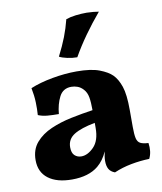

<svg xmlns="http://www.w3.org/2000/svg" viewBox="-82 -787 730 863"><g transform="rotate(-10 283.0 -355.5)"><path d="M373 9Q354 2 346 -12Q338 -26 338 -49Q338 -68 344 -92Q326 -52 298 -29Q254 7 178 7Q109 7 70 -22.5Q31 -52 31 -107Q31 -155 58 -186.5Q85 -218 128.5 -237Q172 -256 223 -266.5Q274 -277 322 -284Q322 -320 318 -343Q314 -366 300 -381Q288 -394 274 -399Q260 -404 246 -404Q208 -404 191 -371Q174 -338 170 -293Q141 -293 118 -295Q95 -297 76 -305Q78 -332 77 -363Q76 -394 69 -429Q112 -447 170 -457.5Q228 -468 281 -468Q347 -468 385 -453.5Q423 -439 442 -420Q462 -400 474.5 -363.5Q487 -327 487 -256V-179Q487 -144 491 -126.5Q495 -109 507.5 -102.5Q520 -96 544 -95Q547 -76 545 -58Q543 -40 535 -24Q494 -23 452 -15Q410 -7 373 9ZM237 -88Q266 -88 294 -116.5Q322 -145 322 -203V-226Q258 -214 226 -194Q194 -174 194 -137Q194 -111 206.5 -99.5Q219 -88 237 -88ZM296 -530Q274 -530 251 -535Q228 -540 215 -547Q238 -592 252.5 -629.5Q267 -667 277 -707Q297 -714 322 -717Q347 -720 372 -720Q405 -719 427 -715Q389 -670 355.5 -623Q322 -576 296 -530Z"/></g></svg>

Font: Vollkorn ExtraBold
Style: Regular
Weight: 800
Designer: Friedrich Althausen
Foundry: Friedrich Althausen
Version: Version 5.000; ttfautohint (v1.8.3)